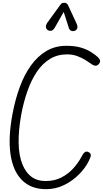

<svg xmlns="http://www.w3.org/2000/svg" viewBox="-20 -1328 728 1358"><path d="M306 10Q199.5 10 135.5 -54Q71.5 -118 54.2 -238Q37 -358 69 -525Q88 -625.5 120 -712.8Q152 -800 199 -865.2Q246 -930.5 308.2 -967.2Q370.5 -1004 449 -1004Q508.5 -1004 550.5 -991.8Q592.5 -979.5 622.2 -961Q652 -942.5 673 -923Q683 -914 687 -901.8Q691 -889.5 679 -875Q666 -860.5 651.2 -863.5Q636.5 -866.5 625.5 -876Q609.5 -887.5 584 -903.5Q558.5 -919.5 525.8 -931.5Q493 -943.5 454.5 -943.5Q386.5 -943.5 333.5 -911.2Q280.5 -879 241.2 -821Q202 -763 174.8 -686Q147.5 -609 130.5 -519Q89.5 -289 137.5 -168.2Q185.5 -47.5 301.5 -47.5Q366 -47.5 415.2 -73.2Q464.5 -99 499.2 -138Q534 -177 554.5 -216Q567 -241.5 579 -250.8Q591 -260 607 -252Q623 -243 622.2 -229Q621.5 -215 606.5 -186.5Q583 -139 538 -93.8Q493 -48.5 433.5 -19.2Q374 10 306 10ZM508.5 -1110Q493.5 -1105 482 -1111.2Q470.5 -1117.5 466.5 -1131.5L430.5 -1243.5L367.5 -1132.5Q355 -1111 339.8 -1110.2Q324.5 -1109.5 315 -1117Q304 -1127.5 304.5 -1140.5Q305 -1153.5 313 -1165L406 -1293Q414.5 -1305.5 422.8 -1307Q431 -1308.5 438.5 -1308.5Q443 -1308.5 450.5 -1304Q458 -1299.5 461.5 -1291L521 -1162.5Q531.5 -1139.5 525.8 -1126.5Q520 -1113.5 508.5 -1110Z"/></svg>

Font: Edu NSW ACT Hand Pre
Style: Regular
Weight: 400
Designer: Tina and Corey Anderson, Eben Sorkin, Mirko Velimirovic
Foundry: Sorkin Type Co.
Version: Version 2.000